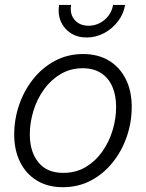

<svg xmlns="http://www.w3.org/2000/svg" viewBox="-20 -761 602 792"><path d="M239.3 11.2Q177.2 11.2 132.3 -16.1Q87.4 -43.5 63 -92.5Q38.6 -141.6 38.6 -206.1Q38.6 -268.6 58.8 -327.9Q79.1 -387.2 116.7 -434.6Q154.3 -481.9 206.5 -510Q258.8 -538.1 322.8 -538.1Q384.8 -538.1 429.7 -510.7Q474.6 -483.4 499 -434.3Q523.4 -385.3 523.4 -320.3Q523.4 -257.3 503.2 -198Q482.9 -138.7 445.3 -91.6Q407.7 -44.4 355.5 -16.6Q303.2 11.2 239.3 11.2ZM240.7 -47.9Q292.5 -47.9 332.8 -71.5Q373 -95.2 401.4 -135Q429.7 -174.8 444.3 -223.1Q459 -271.5 459 -320.3Q459 -367.7 443.4 -403.6Q427.7 -439.5 397 -459.5Q366.2 -479.5 321.3 -479.5Q271 -479.5 230.7 -455.8Q190.4 -432.1 161.9 -392.8Q133.3 -353.5 118.2 -304.7Q103 -255.9 103 -206.1Q103 -135.3 138.2 -91.6Q173.3 -47.9 240.7 -47.9ZM337.4 -606.4Q299.3 -606.4 271.5 -624.5Q243.7 -642.6 230.7 -672.9Q217.8 -703.1 223.6 -740.7H273.4Q267.1 -703.1 287.8 -679Q308.6 -654.8 345.7 -654.8Q370.1 -654.8 391.6 -666Q413.1 -677.2 427.7 -696.5Q442.4 -715.8 446.3 -740.7H496.1Q489.7 -703.1 466.6 -672.9Q443.4 -642.6 409.7 -624.5Q376 -606.4 337.4 -606.4Z"/></svg>

Font: Inter 24pt Light
Style: Italic
Weight: 300
Italic angle: -9.3988°
Designer: Rasmus Andersson
Foundry: rsms
Version: Version 4.001;git-66647c0bb